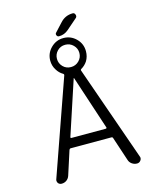

<svg xmlns="http://www.w3.org/2000/svg" viewBox="-143 -1186 948 1187"><g transform="rotate(-15 331.5 -593.0)"><path d="M382.8 -1001Q356.4 -977.5 321.3 -977.5Q311.5 -977.5 307.1 -987.3Q302.7 -997.1 309.6 -1003.9L358.4 -1056.6Q390.6 -1092.8 439.5 -1092.8Q450.2 -1092.8 454.6 -1080.6Q459 -1068.4 451.2 -1060.5ZM227.5 -357.4Q226.6 -354.5 228 -352.5Q229.5 -350.6 232.4 -350.6H453.1Q455.1 -350.6 457 -352.5Q459 -354.5 458 -357.4L343.8 -704.1Q343.8 -704.1 342.8 -704.1Q341.8 -704.1 341.8 -704.1ZM211.9 -290Q205.1 -290 202.1 -283.2L152.3 -128.9Q146.5 -112.3 132.8 -102.5Q119.1 -92.8 101.6 -92.8Q87.9 -92.8 79.1 -103.5Q74.2 -111.3 74.2 -119.1Q74.2 -124 76.2 -128.9L290 -736.3Q292 -743.2 285.2 -747.1Q261.7 -760.7 247.1 -785.2Q229.5 -812.5 229.5 -845.7Q229.5 -892.6 263.2 -926.3Q296.9 -960 343.8 -960Q390.6 -960 424.3 -926.8Q458 -893.6 458 -845.7Q458 -811.5 441.4 -784.2Q425.8 -760.7 402.3 -747.1Q395.5 -743.2 398.4 -736.3L611.3 -129.9Q613.3 -125 613.3 -120.1Q613.3 -112.3 607.4 -104.5Q598.6 -92.8 584 -92.8Q566.4 -92.8 551.8 -103Q537.1 -113.3 532.2 -129.9L481.4 -283.2Q479.5 -290 471.7 -290ZM272.5 -845.7Q272.5 -816.4 293 -795.4Q313.5 -774.4 343.8 -774.4Q374 -774.4 395 -795.4Q416 -816.4 416 -845.7Q416 -875 395 -896Q374 -917 343.8 -917Q313.5 -917 293 -896Q272.5 -875 272.5 -845.7Z"/></g></svg>

Font: Gen Jyuu Gothic Normal
Style: Regular
Weight: 300
Designer: [Source Han Sans]
Ryoko NISHIZUKA  (kana & ideographs); Paul D. Hunt (Latin, Greek & Cyrillic); Wenlong ZHANG  (bopomofo
Version: Version 1.002.20150607